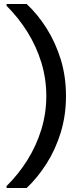

<svg xmlns="http://www.w3.org/2000/svg" viewBox="-20 -816 390 966"><path d="M114 130H13V120Q73 61 118 -11Q163 -83 188 -164.5Q213 -246 213 -333Q213 -420 188 -501.5Q163 -583 118 -655Q73 -727 13 -787V-796H114Q169 -745 214 -674Q259 -603 285.5 -517.5Q312 -432 312 -333Q312 -235 285.5 -149Q259 -63 214 7.5Q169 78 114 130Z"/></svg>

Font: DM Sans 9pt 36pt Medium
Style: Regular
Weight: 500
Version: Version 4.004;gftools[0.9.30]